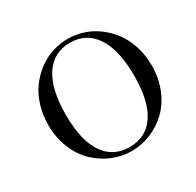

<svg xmlns="http://www.w3.org/2000/svg" viewBox="-156 -890 1103 1080"><g transform="rotate(-30 395.0 -350.0)"><path d="M71.3 -347.7Q71.3 -414.1 89.8 -472.9Q108.4 -531.7 140.6 -575.2Q172.9 -618.7 215.3 -650.4Q257.8 -682.1 307.1 -698Q356.4 -713.9 407.2 -713.9Q458 -713.9 507.3 -698Q556.6 -682.1 599.1 -650.4Q641.6 -618.7 673.8 -575.2Q706.1 -531.7 724.6 -472.9Q743.2 -414.1 743.2 -347.7Q743.2 -265.1 714.6 -195.8Q686 -126.5 638.7 -81.3Q591.3 -36.1 531.5 -11.2Q471.7 13.7 407.2 13.7Q342.8 13.7 283 -11.2Q223.1 -36.1 175.8 -81.3Q128.4 -126.5 99.9 -195.8Q71.3 -265.1 71.3 -347.7ZM185.5 -347.7Q185.5 -181.6 243.2 -96.7Q300.8 -11.7 407.2 -11.7Q513.7 -11.7 571.3 -96.7Q628.9 -181.6 628.9 -347.7Q628.9 -514.2 571 -601.3Q513.2 -688.5 407.2 -688.5Q301.3 -688.5 243.4 -601.3Q185.5 -514.2 185.5 -347.7Z"/></g></svg>

Font: Theano Didot
Style: Regular
Weight: 400
Designer: Alexey Kryukov
Version: Version 2.0